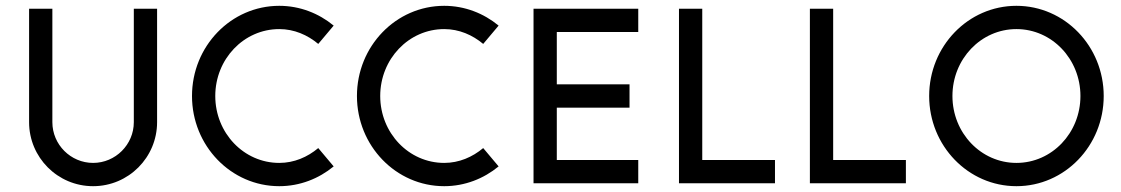

<svg xmlns="http://www.w3.org/2000/svg" viewBox="-20 -630 3854 660"><path d="M440 -210C440 -133 377 -70 300 -70C223 -70 160 -133 160 -210V-600H80V-210C80 -89 178 10 300 10C422 10 520 -89 520 -210V-600H440Z M1074 -121C1037 -90 991 -70 940 -70C818 -70 720 -173 720 -300C720 -427 818 -530 940 -530C991 -530 1037 -510 1074 -479L1127 -542C1076 -584 1011 -610 940 -610C774 -610 640 -471 640 -300C640 -129 774 10 940 10C1011 10 1076 -16 1127 -58L1074 -121Z M1641 -121C1604 -90 1558 -70 1507 -70C1385 -70 1287 -173 1287 -300C1287 -427 1385 -530 1507 -530C1558 -530 1604 -510 1641 -479L1694 -542C1643 -584 1578 -610 1507 -610C1341 -610 1207 -471 1207 -300C1207 -129 1341 10 1507 10C1578 10 1643 -16 1694 -58L1641 -121Z M1814 0H2174V-80H1894V-260H2144V-340H1894V-520H2174V-600H1814Z M2314 0H2644V-80H2394V-600H2314Z M2764 0H3094V-80H2844V-600H2764Z M3254 -300C3254 -427 3352 -530 3474 -530C3596 -530 3694 -427 3694 -300C3694 -173 3596 -70 3474 -70C3352 -70 3254 -173 3254 -300ZM3174 -300C3174 -129 3308 10 3474 10C3640 10 3774 -129 3774 -300C3774 -471 3640 -610 3474 -610C3308 -610 3174 -471 3174 -300Z"/></svg>

Font: Gauge
Style: Regular
Weight: 400
Designer: Daniel Pimley
Foundry: Daniel Pimley
Version: Version 1.004;PS 001.001;hotconv 1.0.56